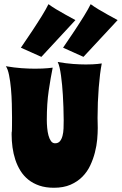

<svg xmlns="http://www.w3.org/2000/svg" viewBox="-20 -864 578 911"><path d="M462.9 -563Q458.5 -541 454.8 -511.7Q451.2 -482.4 448.5 -448.5Q445.8 -414.6 444.3 -377.7Q442.9 -340.8 442.9 -304.2Q442.9 -292 443.4 -280Q443.8 -268.1 443.8 -256.8Q443.8 -232.9 441.2 -202.6Q438.5 -172.4 430.4 -140.9Q422.4 -109.4 408.2 -79.1Q394 -48.8 370.8 -25.4Q347.7 -2 314.5 12.5Q281.2 26.9 235.8 26.9Q196.8 26.9 166.7 16.6Q136.7 6.3 114.5 -11.5Q92.3 -29.3 77.1 -53.7Q62 -78.1 52.7 -106.2Q43.5 -134.3 39.3 -165Q35.2 -195.8 35.2 -226.1Q35.2 -233.4 35.4 -235.1Q35.6 -236.8 35.6 -237.3Q35.6 -237.8 36.1 -239Q36.6 -240.2 36.6 -246.6Q36.6 -252.9 36.9 -266.6Q37.1 -280.3 37.1 -305.2Q37.1 -334.5 36.1 -371.3Q35.2 -408.2 32 -443.6Q28.8 -479 22.9 -507.8Q17.1 -536.6 7.8 -549.8Q47.4 -543 82.3 -540.5Q117.2 -538.1 146 -538.1Q165 -538.1 180.4 -538.8Q195.8 -539.6 207 -540.5Q219.7 -541.5 230 -543Q220.2 -495.1 211.2 -434.3Q202.1 -373.5 202.1 -294.9Q202.1 -276.9 203.9 -257.3Q205.6 -237.8 210 -221.4Q214.4 -205.1 221.9 -194.6Q229.5 -184.1 241.2 -184.1Q255.9 -184.1 264.2 -193.8Q272.5 -203.6 276.6 -219.5Q280.8 -235.4 281.5 -254.9Q282.2 -274.4 282.2 -293.9Q281.7 -357.4 278.3 -412.6Q276.9 -436 274.7 -460Q272.5 -483.9 269.5 -505.1Q266.6 -526.4 262.7 -543.2Q258.8 -560.1 253.9 -569.8Q293.5 -563 327.1 -560.5Q360.8 -558.1 387.2 -558.1Q404.8 -558.1 418.7 -558.8Q432.6 -559.6 442.4 -560.5Q454.1 -561.5 462.9 -563ZM176.3 -594.2 79.1 -637.7Q108.9 -680.7 134.8 -720.2Q145.5 -736.8 157 -754.4Q168.5 -772 178.5 -788.3Q188.5 -804.7 196.8 -819.3Q205.1 -834 210 -844.2Q225.1 -833 246.8 -819.8Q268.6 -806.6 289.1 -795.4Q312.5 -782.2 337.9 -768.6ZM376 -594.2 279.3 -637.7Q309.1 -680.7 335 -720.2Q345.7 -736.8 357.2 -754.4Q368.7 -772 378.7 -788.3Q388.7 -804.7 397 -819.3Q405.3 -834 410.2 -844.2Q425.3 -833 447 -819.8Q468.8 -806.6 489.3 -795.4Q512.7 -782.2 538.1 -768.6Z"/></svg>

Font: Spicy Rice
Style: Regular
Weight: 400
Version: Version 1.000